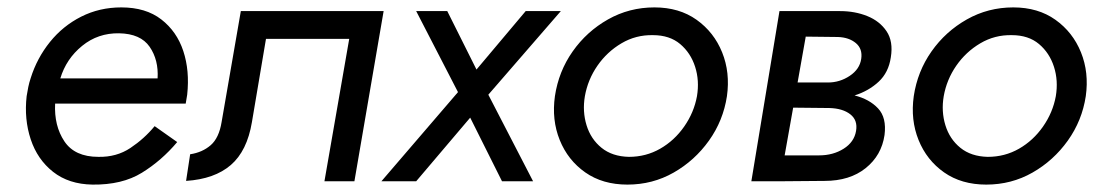

<svg xmlns="http://www.w3.org/2000/svg" viewBox="-20 -490 2975 519"><path d="M459 -106Q417 -56 363.5 -23Q310 10 230 9Q166 8 123.5 -25.5Q81 -59 63 -113.5Q45 -168 52 -230Q54 -243 56.5 -255Q59 -267 63 -279Q80 -333 115 -376.5Q150 -420 199.5 -445Q249 -470 308 -470Q374 -470 416 -437.5Q458 -405 475.5 -352Q493 -299 486 -234Q485 -228 484 -222Q483 -216 482 -210H129Q126 -150 154 -108Q182 -66 246 -66Q295 -65 332.5 -90Q370 -115 398 -149ZM302 -400Q245 -401 202 -366Q159 -331 143 -278H406Q409 -328 384.5 -363.5Q360 -399 302 -400Z M1017 -460 938 0H857L924 -385H699L661 -160Q648 -82 604 -44Q560 -6 483 -1L494 -73Q527 -78 549.5 -97.5Q572 -117 579 -160L631 -460Z M1401 -460H1496L1300 -234L1421 0H1337L1251 -172L1105 0H1011L1218 -241L1105 -460H1189L1268 -302Z M1480 -230Q1490 -297 1528 -351Q1566 -405 1623.5 -437.5Q1681 -470 1749 -470Q1816 -470 1863 -436.5Q1910 -403 1932 -348.5Q1954 -294 1945 -230Q1935 -164 1896.5 -110Q1858 -56 1801 -23.5Q1744 9 1676 9Q1609 9 1562 -24Q1515 -57 1493 -111.5Q1471 -166 1480 -230ZM1561 -230Q1554 -189 1565.5 -151.5Q1577 -114 1606 -90.5Q1635 -67 1680 -66Q1726 -66 1764.5 -88Q1803 -110 1829.5 -148Q1856 -186 1864 -230Q1871 -272 1859 -309.5Q1847 -347 1818.5 -371Q1790 -395 1745 -395Q1699 -396 1660 -373Q1621 -350 1595 -312.5Q1569 -275 1561 -230Z M2087 -460H2251Q2291 -460 2324.5 -446.5Q2358 -433 2376.5 -405.5Q2395 -378 2388 -335Q2382 -294 2355 -269Q2328 -244 2290 -232Q2330 -222 2353.5 -197Q2377 -172 2371 -125Q2363 -70 2320 -35.5Q2277 -1 2209 -1L2089 0H2011ZM2245 -390 2158 -391 2136 -267H2218Q2250 -267 2277 -285Q2304 -303 2308 -331Q2312 -358 2293.5 -373.5Q2275 -389 2245 -390ZM2222 -198 2124 -199 2101 -70H2194Q2232 -70 2260.5 -88Q2289 -106 2294 -136Q2299 -165 2278.5 -181Q2258 -197 2222 -198Z M2450 -230Q2460 -297 2498 -351Q2536 -405 2593.5 -437.5Q2651 -470 2719 -470Q2786 -470 2833 -436.5Q2880 -403 2902 -348.5Q2924 -294 2915 -230Q2905 -164 2866.5 -110Q2828 -56 2771 -23.5Q2714 9 2646 9Q2579 9 2532 -24Q2485 -57 2463 -111.5Q2441 -166 2450 -230ZM2531 -230Q2524 -189 2535.5 -151.5Q2547 -114 2576 -90.5Q2605 -67 2650 -66Q2696 -66 2734.5 -88Q2773 -110 2799.5 -148Q2826 -186 2834 -230Q2841 -272 2829 -309.5Q2817 -347 2788.5 -371Q2760 -395 2715 -395Q2669 -396 2630 -373Q2591 -350 2565 -312.5Q2539 -275 2531 -230Z"/></svg>

Font: Von Book
Style: Italic
Weight: 400
Version: Version 4.000; ttfautohint (v1.8.4.7-5d5b)